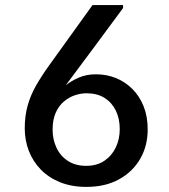

<svg xmlns="http://www.w3.org/2000/svg" viewBox="-20 -731 670 761"><path d="M322.3 9.8Q264.2 9.8 218.5 -8.5Q172.9 -26.9 141.6 -59.1Q110.4 -91.3 94.2 -133.1Q78.1 -174.8 78.1 -222.2Q78.1 -272 89.6 -312.7Q101.1 -353.5 122.8 -391.6Q144.5 -429.7 174.3 -471.2L346.7 -710.9H467.8V-699.2Q411.1 -622.6 354.5 -545.9Q297.9 -469.2 240.7 -393.1Q262.2 -410.2 292 -423.3Q321.8 -436.5 360.8 -436.5Q401.9 -436.5 438.7 -421.9Q475.6 -407.2 504.2 -378.9Q532.7 -350.6 549.1 -310.1Q565.4 -269.5 565.4 -217.8Q565.4 -153.3 535.9 -101.8Q506.3 -50.3 451.9 -20.3Q397.5 9.8 322.3 9.8ZM321.3 -73.7Q364.3 -73.7 393.8 -93.8Q423.3 -113.8 439 -146.7Q454.6 -179.7 454.6 -219.2Q454.6 -260.7 439 -292.7Q423.3 -324.7 394.3 -343Q365.2 -361.3 323.2 -361.3Q300.3 -361.3 276.9 -353.5Q253.4 -345.7 233.2 -328.6Q212.9 -311.5 200.7 -283.9Q188.5 -256.3 188.5 -217.3Q188.5 -178.2 203.9 -145.5Q219.2 -112.8 249 -93.3Q278.8 -73.7 321.3 -73.7Z"/></svg>

Font: Comme Medium
Style: Regular
Weight: 500
Version: Version 1.000;gftools[0.9.27]